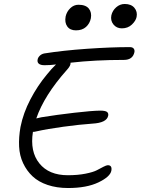

<svg xmlns="http://www.w3.org/2000/svg" viewBox="-20 -967 714 974"><path d="M598.1 -823.2Q571.3 -823.2 555.4 -843Q539.6 -862.8 544.9 -889.2Q550.3 -913.1 569.3 -929.9Q588.4 -946.8 612.8 -946.8Q645.5 -946.8 661.9 -927.2Q678.2 -907.7 672.9 -880.9Q668.9 -861.3 648.9 -842.3Q628.9 -823.2 598.1 -823.2ZM365.2 -813Q335.4 -813 321.3 -832.8Q307.1 -852.5 313 -883.8Q318.4 -907.7 336.4 -925.3Q354.5 -942.9 377.9 -942.9Q415 -942.9 430.7 -923.3Q446.3 -903.8 440.9 -874Q435.5 -847.7 416.3 -830.3Q397 -813 365.2 -813ZM325.2 -13.2Q267.6 -13.2 221.4 -28.8Q175.3 -44.4 145.5 -72.3Q115.7 -100.1 97.4 -138.9Q79.1 -177.7 76.9 -224.1Q74.7 -270.5 84 -323.2Q98.1 -394 134.3 -463.1Q170.4 -532.2 217.8 -588.9Q242.2 -619.6 264.2 -640.1Q236.3 -636.2 206.1 -636.2Q186 -636.2 177 -643.8Q168 -651.4 170.9 -665Q172.4 -674.8 181.4 -683.8Q190.4 -692.9 204.1 -695.8Q298.8 -710.9 421.1 -719.5Q543.5 -728 638.2 -728Q651.9 -728 657.7 -721.2Q663.6 -714.4 662.1 -703.1Q653.8 -663.1 608.9 -663.1Q462.4 -663.1 337.9 -648.9Q339.8 -634.3 318.8 -611.8Q204.1 -482.9 164.1 -366.2Q177.7 -369.6 189.9 -372.1Q268.1 -384.8 356.9 -395Q445.8 -405.3 487.8 -405.8Q513.7 -405.8 522.5 -399.4Q531.2 -393.1 528.8 -379.9Q521.5 -343.8 448.2 -339.8Q384.3 -335.4 301 -324Q217.8 -312.5 166 -300.8Q155.8 -297.9 147 -297.9Q131.3 -198.2 179.7 -138.2Q228 -78.1 324.2 -78.1Q374 -78.1 413.6 -85.9Q453.1 -93.8 471.4 -103.5Q489.7 -113.3 504.9 -121.1Q520 -128.9 526.9 -128.9Q549.8 -128.9 544.9 -101.1Q539.1 -70.3 479.2 -41.7Q419.4 -13.2 325.2 -13.2Z"/></svg>

Font: Shantell Sans Bouncy
Style: Italic
Weight: 300
Italic angle: -11.31°
Designer: Stephen Nixon, Anya Danilova, Shantell Martin
Foundry: Arrow Type
Version: Version 1.006;[9816181b4]